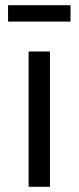

<svg xmlns="http://www.w3.org/2000/svg" viewBox="-20 -718 302 738"><path d="M172 -520V0H90V-520ZM11 -698H251V-635H11Z"/></svg>

Font: Strait
Style: Regular
Weight: 400
Designer: Eduardo Rodriguez Tunni
Foundry: Eduardo Rodriguez Tunni
Version: Version 1.002; ttfautohint (v1.8.4.7-5d5b);gftools[0.9.23]